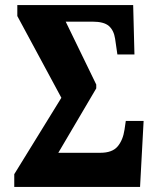

<svg xmlns="http://www.w3.org/2000/svg" viewBox="-20 -734 621 754"><path d="M36 0V-50L221 -350L48 -671V-714H503L508 -520H441L432 -582Q427 -615 407.5 -632Q388 -649 343 -649H238L358 -402V-387L209 -134H374Q421 -134 442 -159Q463 -184 469 -225L474 -259H544L530 0Z"/></svg>

Font: Noto Serif ExtraCondensed ExtraBold
Style: Regular
Weight: 800
Width: 2
Designer: Monotype Design Team
Foundry: Monotype Imaging Inc.
Version: Version 2.013; ttfautohint (v1.8.4.7-5d5b)